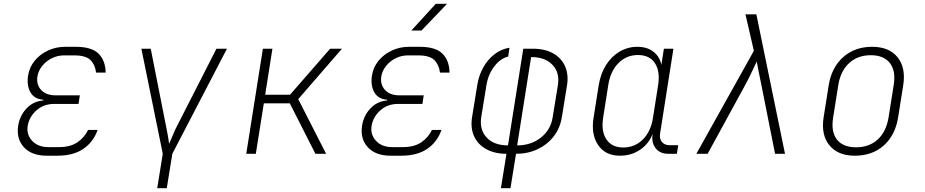

<svg xmlns="http://www.w3.org/2000/svg" viewBox="-20 -805 4840 1005"><path d="M281 10H225Q146 10 105.5 -34Q65 -78 75 -146Q83 -199 118.5 -237Q154 -275 206 -279L207 -283Q160 -286 139.5 -321.5Q119 -357 127 -410Q134 -453 161 -486.5Q188 -520 230 -540Q272 -560 321 -560H377Q460 -560 496 -524Q532 -488 533 -425H483Q478 -466 453.5 -490.5Q429 -515 370 -515H314Q281 -515 251 -500Q221 -485 201 -460Q181 -435 176 -406Q169 -363 195 -334.5Q221 -306 270 -306H398L391 -261H263Q209 -261 171 -227.5Q133 -194 125 -146Q118 -100 148.5 -67.5Q179 -35 233 -35H289Q348 -35 385 -60Q422 -85 441 -125H491Q469 -62 416.5 -26Q364 10 281 10Z M803 180 832 0 720 -550H769L848 -150Q852 -130 857 -104Q862 -78 865 -52Q877 -78 887.5 -104Q898 -130 909 -150L1113 -550H1168L882 0L853 180Z M1269 0 1356 -550H1406L1368 -309H1498L1708 -550H1770L1541 -286L1687 0H1631L1497 -264H1361L1319 0Z M2081 10H2025Q1946 10 1905.5 -34Q1865 -78 1875 -146Q1883 -199 1918.5 -237Q1954 -275 2006 -279L2007 -283Q1960 -286 1939.5 -321.5Q1919 -357 1927 -410Q1934 -453 1961 -486.5Q1988 -520 2030 -540Q2072 -560 2121 -560H2177Q2260 -560 2296 -524Q2332 -488 2333 -425H2283Q2278 -466 2253.5 -490.5Q2229 -515 2170 -515H2114Q2081 -515 2051 -500Q2021 -485 2001 -460Q1981 -435 1976 -406Q1969 -363 1995 -334.5Q2021 -306 2070 -306H2198L2191 -261H2063Q2009 -261 1971 -227.5Q1933 -194 1925 -146Q1918 -100 1948.5 -67.5Q1979 -35 2033 -35H2089Q2148 -35 2185 -60Q2222 -85 2241 -125H2291Q2269 -62 2216.5 -26Q2164 10 2081 10ZM2133 -645 2261 -785H2320L2186 -645Z M2602 180 2631 0Q2569 0 2525 -24.5Q2481 -49 2461.5 -92Q2442 -135 2451 -192L2478 -358Q2486 -410 2509.5 -452Q2533 -494 2569 -521.5Q2605 -549 2647 -555L2640 -509Q2599 -499 2567 -457Q2535 -415 2526 -358L2499 -192Q2489 -126 2527.5 -85Q2566 -44 2639 -44L2719 -550H2770Q2832 -550 2875 -526Q2918 -502 2937.5 -458.5Q2957 -415 2948 -358L2921 -192Q2912 -135 2879 -92Q2846 -49 2795 -24.5Q2744 0 2681 0L2652 180ZM2687 -44Q2760 -44 2811.5 -85Q2863 -126 2873 -192L2900 -358Q2911 -424 2872.5 -465Q2834 -506 2763 -506H2760Z M3225 10Q3149 10 3111 -45.5Q3073 -101 3087 -189L3114 -360Q3124 -420 3152.5 -465Q3181 -510 3223.5 -535Q3266 -560 3316 -560Q3367 -560 3400 -534.5Q3433 -509 3442 -466L3455 -550H3505L3435 -105Q3431 -78 3445 -61.5Q3459 -45 3485 -45H3530L3523 0H3478Q3434 0 3411.5 -29.5Q3389 -59 3396 -105Q3377 -53 3331 -21.5Q3285 10 3225 10ZM3242 -33Q3303 -33 3345 -75Q3387 -117 3398 -189L3425 -360Q3436 -432 3408 -474.5Q3380 -517 3319 -517Q3259 -517 3217 -474.5Q3175 -432 3164 -360L3137 -189Q3126 -117 3154.5 -75Q3183 -33 3242 -33Z M3625 0 3926 -539 3882 -730H3939L4089 0H4037L3966 -357Q3959 -390 3952 -426Q3945 -462 3941 -483Q3931 -462 3914 -426Q3897 -390 3879 -357L3684 0Z M4454 10Q4366 10 4321.5 -44.5Q4277 -99 4291 -190L4318 -360Q4333 -452 4393.5 -506Q4454 -560 4545 -560Q4634 -560 4678 -505.5Q4722 -451 4708 -360L4681 -190Q4666 -97 4606 -43.5Q4546 10 4454 10ZM4461 -34Q4530 -34 4574.5 -75Q4619 -116 4631 -190L4658 -360Q4670 -434 4638 -475Q4606 -516 4538 -516Q4470 -516 4425 -475Q4380 -434 4368 -360L4341 -190Q4329 -116 4360.5 -75Q4392 -34 4461 -34Z"/></svg>

Font: JetBrains Mono NL Thin
Style: Italic
Weight: 100
Italic angle: -9°
Monospace: yes
Designer: Philipp Nurullin, Konstantin Bulenkov
Foundry: JetBrains
Version: Version 2.305; ttfautohint (v1.8.4.7-5d5b)